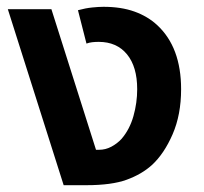

<svg xmlns="http://www.w3.org/2000/svg" viewBox="-20 -544 598 564"><path d="M167 0 3 -517H131L262 -104H271Q290 -104 307 -113Q324 -122 337 -136Q361 -164 372 -203Q383 -242 383 -282Q383 -348 353 -384.5Q323 -421 270 -421Q260 -421 251 -420Q242 -419 234 -416L209 -514Q231 -520 250.5 -522Q270 -524 284 -524Q336 -524 375 -510Q414 -496 442 -470Q512 -405 512 -282Q512 -207 487 -149.5Q462 -92 426 -59Q396 -32 352 -16Q308 0 234 0Z"/></svg>

Font: Noto Sans Thai UI SemBd
Style: Regular
Weight: 600
Designer: Monotype Design Team
Foundry: Monotype Imaging Inc.
Version: Version 2.000;GOOG;noto-source:20170915:90ef993387c0